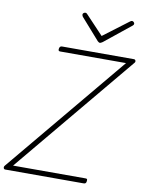

<svg xmlns="http://www.w3.org/2000/svg" viewBox="-149 -1203 973 1282"><g transform="rotate(10 337.5 -562.0)"><path d="M-23 0Q-28 0 -31 -4Q-34 -8 -34 -13.5Q-34 -19 -30 -24L649 -840H202Q194 -840 191.5 -844.5Q189 -849 191 -859Q193 -868 197.5 -871.5Q202 -875 210 -875H696Q705 -875 708 -866.5Q711 -858 703 -850L25 -35H517Q526 -35 527.5 -30.5Q529 -26 528 -18Q527 -8 522.5 -4Q518 0 509 0ZM640 -1124Q647 -1124 652 -1118.5Q657 -1113 657 -1108Q657 -1104 655.5 -1101.5Q654 -1099 650 -1095L471 -951Q464 -947 460.5 -945Q457 -943 453 -943Q449 -943 446 -945Q443 -947 438 -951L311 -1095Q310 -1098 308 -1101.5Q306 -1105 306 -1107Q306 -1116 312 -1120Q318 -1124 324 -1124Q328 -1124 331.5 -1122Q335 -1120 338 -1116L457 -990L624 -1116Q631 -1121 633.5 -1122.5Q636 -1124 640 -1124Z"/></g></svg>

Font: Playwrite IS Thin
Style: Regular
Weight: 250
Designer: Veronika Burian, José Scaglione
Foundry: TypeTogether
Version: Version 1.002